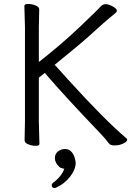

<svg xmlns="http://www.w3.org/2000/svg" viewBox="-20 -725 670 969"><path d="M104 -17 106 -112V-589L103 -695Q103 -705 122 -705Q141 -705 159.5 -697.5Q178 -690 178 -677L176 -588V-412Q289 -500 384 -590.5Q479 -681 488.5 -692.5Q498 -704 513 -704Q528 -704 549 -692.5Q570 -681 570 -670Q570 -665 560.5 -657Q551 -649 531 -633Q511 -617 447.5 -559Q384 -501 256 -398Q257 -398 274.5 -378Q292 -358 322 -325Q509 -119 618 -27Q622 -24 622 -20Q622 -10 602 -0.5Q582 9 559 9Q536 9 529 -2Q512 -25 489 -49Q307 -239 206 -357L176 -333V-111L179 1Q179 11 160.5 11Q142 11 123 3.5Q104 -4 104 -17ZM255 224Q241 224 241 210Q241 203 247 198Q266 185 282.5 165Q299 145 304 127Q302 126 292.5 124Q283 122 279 117Q257 96 257 73.5Q257 51 273 39Q289 27 309.5 27Q330 27 344 45Q358 63 362 96Q362 131 333 167.5Q304 204 263 222Q259 224 255 224Z"/></svg>

Font: Fusion Kai T
Style: Regular
Weight: 400
Designer: Fontworks Inc.
Version: Version 24.134;May 13, 2024